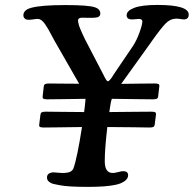

<svg xmlns="http://www.w3.org/2000/svg" viewBox="-20 -729 765 758"><path d="M432.1 -439.9 502.9 -544.4Q518.6 -567.4 530.3 -599.6Q542 -631.8 542 -644.5Q542 -653.3 529.8 -654.3Q524.4 -654.3 513.2 -653.1Q502 -651.9 497.6 -652.3Q480 -653.8 480 -668.9Q480 -686.5 509.8 -698Q539.6 -709.5 601.1 -709.5Q725.1 -709.5 725.1 -671.4Q725.1 -654.8 709.5 -652.3Q703.6 -651.9 692.9 -653.8Q682.1 -655.8 673.8 -655.3Q651.9 -654.8 633.8 -636.2Q615.7 -617.7 582 -570.3Q574.2 -559.6 570.3 -553.7L458.5 -397.9Q492.2 -398.4 534.2 -398.9Q576.2 -399.4 590.3 -399.4Q601.6 -399.4 605.7 -397.2Q609.9 -395 608.9 -387.7L604.5 -349.1Q603.5 -341.3 598.9 -339.1Q594.2 -336.9 583 -336.9Q569.3 -336.9 518.8 -337.6Q468.3 -338.4 421.4 -338.9Q417.5 -328.6 414.1 -303.7Q412.1 -293.9 411.6 -286.6Q458 -287.1 509.8 -287.6Q561.5 -288.1 577.1 -288.1Q588.4 -288.1 592.5 -285.9Q596.7 -283.7 595.7 -275.9L590.8 -237.3Q589.8 -230 585.2 -227.8Q580.6 -225.6 569.3 -225.6Q559.1 -225.6 506.6 -226.6Q454.1 -227.5 403.8 -227.5Q393.6 -142.1 393.6 -93.3Q393.6 -48.3 421.4 -46.4Q432.1 -45.4 446.5 -49.6Q460.9 -53.7 467.8 -53.2Q485.8 -52.7 485.8 -37.1Q485.8 -23.4 471.2 -13.4Q456.5 -3.4 436.5 0.5Q399.4 8.8 327.1 8.8Q250 8.8 216.8 2.4Q197.8 -1 189.5 -3.2Q181.2 -5.4 173.3 -11.7Q165.5 -18.1 165.5 -28.3Q165.5 -44.9 186 -48.3Q191.9 -48.8 209.7 -47.1Q227.5 -45.4 236.8 -46.4Q263.7 -47.9 270 -64.5Q284.7 -105 303.7 -227.5Q266.6 -227.1 216.8 -226.3Q167 -225.6 153.3 -225.6Q142.1 -225.6 137.9 -227.8Q133.8 -230 134.8 -237.3L139.6 -275.9Q140.6 -283.7 145.3 -285.9Q149.9 -288.1 161.1 -288.1Q176.8 -288.1 226.8 -287.4Q276.9 -286.6 312 -286.6Q313 -293 314.5 -305.4Q315.9 -317.9 316.4 -324.2Q317.4 -330.1 317.4 -338.9Q280.3 -338.4 230.7 -337.6Q181.2 -336.9 167 -336.9Q155.8 -336.9 151.6 -339.1Q147.5 -341.3 148.4 -349.1L152.8 -387.7Q153.8 -395 158.4 -397.2Q163.1 -399.4 174.3 -399.4Q183.6 -399.4 223.1 -398.9Q262.7 -398.4 292.5 -398.4L195.3 -567.9Q191.4 -574.7 183.3 -590.1Q175.3 -605.5 170.2 -614.3Q165 -623 158 -633.5Q150.9 -644 144 -648.9Q137.2 -653.8 130.9 -654.3Q123 -654.8 109.9 -652.3Q96.7 -649.9 86.4 -651.4Q81.5 -651.9 76.9 -656.7Q72.3 -661.6 72.3 -668.5Q72.3 -689.9 103.5 -698.2Q142.1 -709 238.3 -709Q328.6 -709 354.5 -700.2Q376 -693.4 376 -675.3Q376 -660.2 354.5 -659.2Q345.7 -658.2 325.2 -658.7Q304.7 -659.2 302.7 -659.2Q288.1 -658.2 288.1 -648.9Q288.1 -643.1 290.3 -634.3Q292.5 -625.5 296.6 -615.7Q300.8 -606 304 -598.6Q307.1 -591.3 311.5 -582.5Q315.9 -573.7 316.4 -572.3L387.7 -435.1Q400.4 -408.2 405.3 -408.2Q406.2 -408.2 407.7 -408.7Q409.2 -409.2 410.6 -410.6Q412.1 -412.1 413.6 -413.3Q415 -414.6 416.7 -417Q418.5 -419.4 419.7 -420.9Q420.9 -422.4 422.9 -425.5Q424.8 -428.7 426 -430.4Q427.2 -432.1 429.2 -435.5Q431.2 -439 432.1 -439.9Z"/></svg>

Font: Cooper* Medium
Style: Italic
Weight: 500
Italic angle: -7°
Designer: Owen Earl
Foundry: indestructible type*
Version: Version 0.001